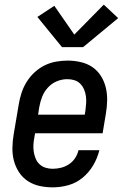

<svg xmlns="http://www.w3.org/2000/svg" viewBox="-20 -799 540 827"><path d="M207 8Q178 8 150.5 2Q123 -4 100 -19Q77 -34 62 -57Q47 -80 40 -106.5Q33 -133 33.5 -162.5Q34 -192 39 -221L61 -351Q65 -375 73 -399.5Q81 -424 95 -446.5Q109 -469 129 -487.5Q149 -506 172.5 -517.5Q196 -529 221.5 -533.5Q247 -538 272 -538Q300 -538 328 -531.5Q356 -525 378 -510Q400 -495 414.5 -472Q429 -449 435.5 -422.5Q442 -396 441.5 -367Q441 -338 436 -309L422 -225H131L128 -207Q125 -192 124 -176Q123 -160 125.5 -144.5Q128 -129 134 -115Q140 -101 151 -91Q162 -81 176.5 -76.5Q191 -72 207 -72Q225 -72 243 -76.5Q261 -81 277 -91.5Q293 -102 303.5 -118Q314 -134 318 -152H408Q400 -119 382 -88Q364 -57 336.5 -34Q309 -11 275 -1.5Q241 8 207 8ZM144 -305H345L348 -323Q350 -338 351 -354Q352 -370 350 -385Q348 -400 342 -414Q336 -428 325.5 -438.5Q315 -449 300.5 -453.5Q286 -458 270 -458Q270 -458 270 -458Q270 -458 270 -458Q247 -458 225 -449Q203 -440 186.5 -422Q170 -404 161.5 -382Q153 -360 149 -337ZM247 -596 141 -726 214 -774 300 -650 427 -779 489 -721 338 -596Z"/></svg>

Font: Iosevka Curly Slab MdObl
Style: Regular
Weight: 500
Italic angle: -9°
Monospace: yes
Designer: Belleve Invis
Foundry: Belleve Invis
Version: Version 11.0.0; ttfautohint (v1.8.3)